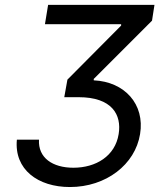

<svg xmlns="http://www.w3.org/2000/svg" viewBox="-20 -747 668 777"><path d="M137.8 -181.8H48.3C36.9 -61.1 133.5 9.9 262.8 9.9C409.1 9.9 527 -81 546.9 -204.5C566.8 -325.3 484.4 -416.2 359.4 -421.9V-427.6L595.2 -663.4L605.1 -727.3H174.7L161.9 -649.1H470.2V-643.5L252.8 -424.7L240.1 -353.7H298.3C433.2 -353.7 473 -282.7 460.2 -204.5C446 -115.1 367.9 -68.2 277 -68.2C193.2 -68.2 133.5 -108 137.8 -181.8Z"/></svg>

Font: Magic Ui Pro
Style: Italic
Weight: 400
Italic angle: -9.39999°
Designer: Stefan Endress, Andreas Faust
Version: Version 1.000;FEAKit 1.0